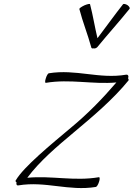

<svg xmlns="http://www.w3.org/2000/svg" viewBox="-20 -934 686 985"><path d="M479 -692C533 -758 591 -822 644 -888C648 -892 644 -900 635 -907C626 -913 615 -916 611 -912C566 -855 524 -796 480 -738C466 -796 457 -855 442 -912C442 -916 429 -913 414 -907C399 -900 387 -892 387 -888C404 -822 430 -758 448 -692C448 -687 453 -684 460 -686C466 -684 474 -687 479 -692ZM75 17C214 -6 333 48 472 25C477 24 484 12 488 -1C493 -15 492 -25 488 -25C361 -3 245 -34 120 -22C183 -107 273 -183 359 -255C458 -338 559 -423 639 -521C641 -523 640 -528 637 -533L638 -536C641 -545 636 -552 628 -551C489 -527 370 -581 230 -558C226 -557 219 -546 215 -532C210 -518 211 -508 215 -509C340 -530 455 -500 577 -511C506 -428 429 -349 344 -279C243 -194 102 -79 61 -9C58 -6 60 -2 65 2C62 12 66 19 75 17Z"/></svg>

Font: Nupuram Thin Italic
Style: Regular
Weight: 100
Designer: Santhosh Thottingal (santhosh.thottingal@gmail.com)
Foundry: SMC
Version: Version 1.000